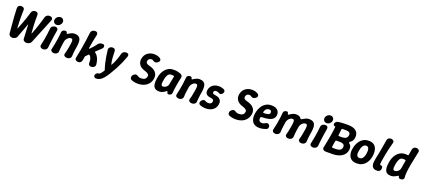

<svg xmlns="http://www.w3.org/2000/svg" viewBox="82 -2272 8811 4016"><g transform="rotate(20 4487.5 -263.5)"><path d="M170 10Q142 10 117.5 -6.5Q93 -23 90 -50Q81 -145 72.5 -240Q64 -335 58 -426.5Q52 -518 50 -601Q49 -636 70 -656.5Q91 -677 128 -677Q158 -677 178.5 -661Q199 -645 197 -614Q196 -552 194.5 -486Q193 -420 195.5 -352Q198 -284 204 -214Q204 -210 207 -210Q210 -210 212 -214Q240 -284 266 -352Q292 -420 314 -485.5Q336 -551 353 -613Q363 -644 384 -660.5Q405 -677 435 -677Q471 -677 487.5 -660.5Q504 -644 503 -613Q502 -551 503 -485.5Q504 -420 508 -352.5Q512 -285 518 -215Q518 -211 521 -211Q524 -211 526 -215Q554 -286 578 -356Q602 -426 623 -494Q644 -562 661 -624Q671 -655 696 -671Q721 -687 753 -687Q776 -687 793 -677.5Q810 -668 817 -651Q824 -634 815 -610Q790 -547 762 -479Q734 -411 705 -339Q676 -267 646 -194.5Q616 -122 587 -50Q576 -23 546 -6.5Q516 10 487 10Q457 10 432 -6.5Q407 -23 406 -52Q404 -96 401 -146Q398 -196 395.5 -250.5Q393 -305 391 -361Q391 -365 389 -365Q387 -365 384 -361Q365 -305 344.5 -250.5Q324 -196 305 -146Q286 -96 271 -52Q261 -23 231 -6.5Q201 10 170 10Z M857 16Q824 16 802 -3Q780 -22 787 -54Q803 -121 814.5 -185.5Q826 -250 835 -314.5Q844 -379 850 -446Q852 -468 866 -483Q880 -498 900.5 -507Q921 -516 942 -516Q974 -516 990 -497Q1006 -478 1000 -447Q989 -380 979 -315Q969 -250 961 -185.5Q953 -121 947 -54Q945 -33 931.5 -17.5Q918 -2 898.5 7Q879 16 857 16ZM948 -560Q924 -560 905.5 -572.5Q887 -585 878 -605Q869 -625 873 -650Q877 -676 892.5 -696Q908 -716 930.5 -728Q953 -740 977 -740Q1015 -740 1037 -713.5Q1059 -687 1053 -650Q1048 -614 1018.5 -587Q989 -560 948 -560Z M1093 -452Q1094 -478 1117 -492.5Q1140 -507 1165 -507Q1183 -507 1193.5 -500.5Q1204 -494 1206 -477Q1207 -468 1211.5 -462Q1216 -456 1226 -459Q1232 -461 1244.5 -469.5Q1257 -478 1275.5 -488.5Q1294 -499 1318 -507.5Q1342 -516 1372 -516Q1462 -516 1493.5 -461Q1525 -406 1506 -286Q1499 -244 1493.5 -206.5Q1488 -169 1484.5 -132.5Q1481 -96 1479 -54Q1478 -34 1465 -17.5Q1452 -1 1432.5 7.5Q1413 16 1390 16Q1353 16 1331 -3.5Q1309 -23 1319 -54Q1328 -86 1334.5 -114Q1341 -142 1346 -169.5Q1351 -197 1356 -226Q1361 -255 1366 -286Q1376 -350 1368 -375.5Q1360 -401 1329 -401Q1305 -401 1281 -384.5Q1257 -368 1239 -342Q1221 -316 1216 -286Q1210 -244 1204 -206.5Q1198 -169 1194.5 -132.5Q1191 -96 1189 -54Q1188 -34 1175 -17.5Q1162 -1 1142.5 7.5Q1123 16 1100 16Q1065 16 1043 -2.5Q1021 -21 1028 -53Q1044 -123 1056.5 -187.5Q1069 -252 1078 -317.5Q1087 -383 1093 -452Z M1638 16Q1605 16 1583 -3Q1561 -22 1568 -54Q1590 -155 1607 -252.5Q1624 -350 1638.5 -448Q1653 -546 1664 -646Q1666 -668 1679.5 -683Q1693 -698 1713.5 -707Q1734 -716 1756 -716Q1788 -716 1803.5 -697Q1819 -678 1814 -646Q1796 -572 1781.5 -494Q1767 -416 1755 -340Q1753 -328 1759 -325.5Q1765 -323 1773 -332Q1808 -366 1837.5 -399.5Q1867 -433 1889 -466Q1904 -489 1928 -502.5Q1952 -516 1995 -516Q2015 -516 2026 -505.5Q2037 -495 2039 -479Q2041 -463 2033.5 -445.5Q2026 -428 2008 -413L1906 -317Q1891 -306 1904 -295Q1939 -273 1962 -235.5Q1985 -198 1998.5 -152.5Q2012 -107 2015 -60Q2017 -37 2004 -20Q1991 -3 1970.5 6.5Q1950 16 1927 16Q1895 16 1879.5 -1Q1864 -18 1865 -50Q1866 -83 1860.5 -113.5Q1855 -144 1843 -167.5Q1831 -191 1811 -204Q1801 -214 1789 -201L1741 -151Q1737 -147 1734.5 -142.5Q1732 -138 1731 -132L1718 -53Q1713 -22 1691.5 -3Q1670 16 1638 16Z M2108 213Q2086 213 2069.5 198Q2053 183 2056 159L2057 157Q2062 125 2083.5 109Q2105 93 2128 93Q2139 93 2149 86.5Q2159 80 2174.5 60.5Q2190 41 2215 4Q2219 -3 2220 -8Q2221 -13 2220 -19Q2196 -90 2180 -158.5Q2164 -227 2153 -296.5Q2142 -366 2134 -438Q2132 -461 2143 -478.5Q2154 -496 2173.5 -506Q2193 -516 2215 -516Q2248 -516 2264.5 -500Q2281 -484 2281 -454Q2282 -383 2287 -314.5Q2292 -246 2308 -176Q2310 -169 2314 -169Q2318 -169 2322 -176Q2361 -246 2385.5 -314Q2410 -382 2428 -453Q2435 -482 2461.5 -499Q2488 -516 2520 -516Q2555 -516 2569.5 -495Q2584 -474 2572 -439Q2545 -363 2512.5 -289.5Q2480 -216 2441 -142.5Q2402 -69 2354 8Q2311 78 2272.5 123.5Q2234 169 2194.5 191Q2155 213 2108 213Z M3251 -200Q3240 -131 3200.5 -82.5Q3161 -34 3100.5 -9Q3040 16 2964 16Q2927 16 2890 9Q2853 2 2821 -12Q2798 -22 2792 -40.5Q2786 -59 2790 -81Q2793 -99 2805 -114Q2817 -129 2833.5 -139.5Q2850 -150 2866 -152.5Q2882 -155 2894 -147Q2915 -133 2938 -123.5Q2961 -114 2990 -114Q3043 -114 3073.5 -134.5Q3104 -155 3111 -200Q3116 -229 3090.5 -251.5Q3065 -274 3007 -291Q2924 -315 2885.5 -369.5Q2847 -424 2858 -499Q2874 -588 2935 -635.5Q2996 -683 3085 -683Q3165 -683 3219 -645Q3242 -628 3243 -603.5Q3244 -579 3220 -559L3214 -554Q3193 -536 3167.5 -531Q3142 -526 3122 -540Q3109 -548 3096 -555.5Q3083 -563 3066 -563Q3034 -563 3014 -546Q2994 -529 2988 -496Q2984 -467 3003 -448.5Q3022 -430 3068 -420Q3169 -395 3216.5 -338.5Q3264 -282 3251 -200Z M3438 16Q3347 16 3317 -45.5Q3287 -107 3306 -225L3310 -250Q3316 -291 3334 -337Q3352 -383 3383.5 -424Q3415 -465 3463 -490.5Q3511 -516 3577 -516Q3627 -516 3663 -508.5Q3699 -501 3728 -490Q3752 -480 3767.5 -461Q3783 -442 3777 -413Q3765 -364 3755 -314Q3745 -264 3737.5 -216Q3730 -168 3725 -126Q3720 -84 3718 -50Q3716 -24 3693.5 -9Q3671 6 3645 6Q3631 6 3623.5 -1.5Q3616 -9 3613 -22Q3610 -35 3608 -42Q3606 -49 3598 -49Q3591 -49 3579.5 -39Q3568 -29 3549 -16.5Q3530 -4 3502.5 6Q3475 16 3438 16ZM3483 -109Q3505 -109 3529 -121Q3553 -133 3570.5 -154Q3588 -175 3592 -200Q3597 -230 3602.5 -257Q3608 -284 3614 -311Q3620 -338 3625 -369Q3634 -395 3619 -396Q3610 -397 3593.5 -399Q3577 -401 3559 -401Q3531 -401 3511.5 -386Q3492 -371 3480 -347Q3468 -323 3461 -297Q3454 -271 3450 -250L3446 -225Q3437 -168 3443 -138.5Q3449 -109 3483 -109Z M3873 -452Q3874 -478 3897 -492.5Q3920 -507 3945 -507Q3963 -507 3973.5 -500.5Q3984 -494 3986 -477Q3987 -468 3991.5 -462Q3996 -456 4006 -459Q4012 -461 4024.5 -469.5Q4037 -478 4055.5 -488.5Q4074 -499 4098 -507.5Q4122 -516 4152 -516Q4242 -516 4273.5 -461Q4305 -406 4286 -286Q4279 -244 4273.5 -206.5Q4268 -169 4264.5 -132.5Q4261 -96 4259 -54Q4258 -34 4245 -17.5Q4232 -1 4212.5 7.5Q4193 16 4170 16Q4133 16 4111 -3.5Q4089 -23 4099 -54Q4108 -86 4114.5 -114Q4121 -142 4126 -169.5Q4131 -197 4136 -226Q4141 -255 4146 -286Q4156 -350 4148 -375.5Q4140 -401 4109 -401Q4085 -401 4061 -384.5Q4037 -368 4019 -342Q4001 -316 3996 -286Q3990 -244 3984 -206.5Q3978 -169 3974.5 -132.5Q3971 -96 3969 -54Q3968 -34 3955 -17.5Q3942 -1 3922.5 7.5Q3903 16 3880 16Q3845 16 3823 -2.5Q3801 -21 3808 -53Q3824 -123 3836.5 -187.5Q3849 -252 3858 -317.5Q3867 -383 3873 -452Z M4476 16Q4436 16 4403.5 8Q4371 0 4350 -7Q4330 -16 4320.5 -34.5Q4311 -53 4321 -79Q4328 -97 4343 -112.5Q4358 -128 4377 -134.5Q4396 -141 4412 -132Q4427 -123 4447 -116Q4467 -109 4496 -109Q4527 -109 4546 -123.5Q4565 -138 4570 -169Q4574 -193 4560 -208Q4546 -223 4507 -227Q4476 -231 4450.5 -239.5Q4425 -248 4407.5 -263.5Q4390 -279 4383 -303Q4376 -327 4381 -361Q4389 -408 4416 -443Q4443 -478 4485.5 -497Q4528 -516 4581 -516Q4614 -516 4644 -509Q4674 -502 4693 -493Q4713 -484 4722.5 -465.5Q4732 -447 4721 -421Q4715 -404 4699 -390.5Q4683 -377 4664.5 -373.5Q4646 -370 4631 -380Q4619 -388 4602 -394.5Q4585 -401 4562 -401Q4541 -401 4527.5 -390.5Q4514 -380 4511 -361Q4509 -342 4521 -330Q4533 -318 4576 -313Q4620 -308 4652.5 -290Q4685 -272 4701 -239.5Q4717 -207 4709 -157Q4695 -73 4631.5 -28.5Q4568 16 4476 16Z M5428 -200Q5417 -131 5377.5 -82.5Q5338 -34 5277.5 -9Q5217 16 5141 16Q5104 16 5067 9Q5030 2 4998 -12Q4975 -22 4969 -40.5Q4963 -59 4967 -81Q4970 -99 4982 -114Q4994 -129 5010.5 -139.5Q5027 -150 5043 -152.5Q5059 -155 5071 -147Q5092 -133 5115 -123.5Q5138 -114 5167 -114Q5220 -114 5250.5 -134.5Q5281 -155 5288 -200Q5293 -229 5267.5 -251.5Q5242 -274 5184 -291Q5101 -315 5062.5 -369.5Q5024 -424 5035 -499Q5051 -588 5112 -635.5Q5173 -683 5262 -683Q5342 -683 5396 -645Q5419 -628 5420 -603.5Q5421 -579 5397 -559L5391 -554Q5370 -536 5344.5 -531Q5319 -526 5299 -540Q5286 -548 5273 -555.5Q5260 -563 5243 -563Q5211 -563 5191 -546Q5171 -529 5165 -496Q5161 -467 5180 -448.5Q5199 -430 5245 -420Q5346 -395 5393.5 -338.5Q5441 -282 5428 -200Z M5670 16Q5617 16 5581.5 0.5Q5546 -15 5524 -41Q5502 -67 5492 -98.5Q5482 -130 5480 -163Q5478 -196 5483 -225L5487 -250Q5493 -291 5511 -337Q5529 -383 5560.5 -424Q5592 -465 5640 -490.5Q5688 -516 5754 -516Q5815 -516 5851 -499Q5887 -482 5904.5 -455.5Q5922 -429 5926.5 -401.5Q5931 -374 5928 -352Q5921 -313 5900 -288Q5879 -263 5848 -248.5Q5817 -234 5781.5 -227Q5746 -220 5710 -217.5Q5674 -215 5644 -214Q5629 -212 5623 -207Q5617 -202 5616 -193Q5612 -165 5617.5 -144Q5623 -123 5640 -111Q5657 -99 5688 -99Q5715 -99 5741 -113Q5767 -127 5784 -133Q5802 -139 5817.5 -132Q5833 -125 5844 -110.5Q5855 -96 5855 -80Q5858 -50 5846 -35Q5834 -20 5822 -15Q5803 -8 5761.5 4Q5720 16 5670 16ZM5655 -308Q5728 -310 5756 -322Q5784 -334 5787 -357Q5790 -375 5785.5 -389Q5781 -403 5769.5 -411.5Q5758 -420 5739 -420Q5709 -420 5688 -407.5Q5667 -395 5654.5 -373Q5642 -351 5636 -322Q5636 -316 5642 -312Q5648 -308 5655 -308Z M6030 16Q5996 16 5974.5 -3Q5953 -22 5959 -54Q5976 -124 5988 -188.5Q6000 -253 6009 -318.5Q6018 -384 6024 -452Q6025 -478 6048.5 -493Q6072 -508 6099 -508Q6115 -508 6121.5 -499.5Q6128 -491 6130 -479Q6132 -469 6134.5 -460Q6137 -451 6145 -451Q6151 -451 6164 -461Q6177 -471 6197 -483.5Q6217 -496 6244 -506Q6271 -516 6303 -516Q6346 -516 6372 -503Q6398 -490 6411 -468Q6416 -460 6423 -456.5Q6430 -453 6439 -457Q6447 -459 6461 -468.5Q6475 -478 6494.5 -489Q6514 -500 6539.5 -508Q6565 -516 6593 -516Q6683 -516 6714.5 -461Q6746 -406 6727 -286Q6721 -244 6715 -207Q6709 -170 6705.5 -133.5Q6702 -97 6700 -55Q6699 -34 6686 -18Q6673 -2 6652.5 7Q6632 16 6610 16Q6587 16 6569 7Q6551 -2 6542.5 -18Q6534 -34 6540 -55Q6549 -87 6555.5 -115Q6562 -143 6567 -170.5Q6572 -198 6577 -226.5Q6582 -255 6587 -286Q6597 -351 6589 -376Q6581 -401 6550 -401Q6526 -401 6502 -385Q6478 -369 6460 -342.5Q6442 -316 6437 -286Q6430 -244 6424.5 -207Q6419 -170 6415.5 -133.5Q6412 -97 6410 -55Q6409 -34 6396 -18Q6383 -2 6362.5 7Q6342 16 6320 16Q6297 16 6279 7Q6261 -2 6252.5 -18Q6244 -34 6250 -55Q6259 -87 6265.5 -115Q6272 -143 6277 -170.5Q6282 -198 6287 -226.5Q6292 -255 6297 -286Q6307 -351 6299 -376Q6291 -401 6260 -401Q6236 -401 6212 -385Q6188 -369 6170 -342.5Q6152 -316 6147 -286Q6141 -244 6135 -207Q6129 -170 6125.5 -133.5Q6122 -97 6120 -55Q6119 -34 6106 -18Q6093 -2 6072.5 7Q6052 16 6030 16Z M6867 16Q6834 16 6812 -3Q6790 -22 6797 -54Q6813 -121 6824.5 -185.5Q6836 -250 6845 -314.5Q6854 -379 6860 -446Q6862 -468 6876 -483Q6890 -498 6910.5 -507Q6931 -516 6952 -516Q6984 -516 7000 -497Q7016 -478 7010 -447Q6999 -380 6989 -315Q6979 -250 6971 -185.5Q6963 -121 6957 -54Q6955 -33 6941.5 -17.5Q6928 -2 6908.5 7Q6889 16 6867 16ZM6958 -560Q6934 -560 6915.5 -572.5Q6897 -585 6888 -605Q6879 -625 6883 -650Q6887 -676 6902.5 -696Q6918 -716 6940.5 -728Q6963 -740 6987 -740Q7025 -740 7047 -713.5Q7069 -687 7063 -650Q7058 -614 7028.5 -587Q6999 -560 6958 -560Z M7144 6Q7113 6 7091.5 -13Q7070 -32 7076 -64Q7086 -111 7097 -165.5Q7108 -220 7118 -275Q7128 -330 7136.5 -382Q7145 -434 7150.5 -477Q7156 -520 7158 -549Q7159 -555 7152 -556Q7145 -557 7135.5 -559Q7126 -561 7119 -568.5Q7112 -576 7111 -596Q7111 -620 7129 -640.5Q7147 -661 7180 -667Q7203 -671 7240.5 -674Q7278 -677 7320.5 -678.5Q7363 -680 7400 -679Q7523 -678 7582.5 -623Q7642 -568 7626 -470Q7621 -432 7602.5 -405.5Q7584 -379 7554 -361Q7544 -352 7542.5 -343.5Q7541 -335 7549 -326Q7579 -306 7590.5 -277Q7602 -248 7599 -206Q7593 -138 7552.5 -90.5Q7512 -43 7444.5 -18.5Q7377 6 7290 6ZM7265 -117 7331 -118Q7385 -118 7418.5 -137Q7452 -156 7459 -199Q7466 -242 7441 -264Q7416 -286 7355 -286L7286 -287Q7275 -288 7267.5 -281Q7260 -274 7258 -261L7238 -137Q7237 -129 7241 -124.5Q7245 -120 7252 -118.5Q7259 -117 7265 -117ZM7304 -393H7365Q7420 -393 7451 -414.5Q7482 -436 7488 -477Q7496 -521 7469.5 -540.5Q7443 -560 7392 -560H7320Q7306 -560 7302 -553.5Q7298 -547 7296 -538Q7291 -502 7289 -473.5Q7287 -445 7282 -414Q7280 -401 7286.5 -397Q7293 -393 7304 -393Z M8100 -225Q8094 -189 8077 -147.5Q8060 -106 8029 -68.5Q7998 -31 7950.5 -7.5Q7903 16 7837 16Q7784 16 7748.5 0.5Q7713 -15 7691 -41Q7669 -67 7659 -98.5Q7649 -130 7647 -163Q7645 -196 7650 -225L7654 -250Q7660 -291 7678 -337Q7696 -383 7727.5 -424Q7759 -465 7807 -490.5Q7855 -516 7921 -516Q7987 -516 8026.5 -490.5Q8066 -465 8085 -424Q8104 -383 8107 -337Q8110 -291 8104 -250ZM7964 -250Q7968 -275 7968.5 -301.5Q7969 -328 7963 -350.5Q7957 -373 7942.5 -387Q7928 -401 7903 -401Q7877 -401 7858.5 -387Q7840 -373 7826.5 -350.5Q7813 -328 7805.5 -301.5Q7798 -275 7794 -250L7790 -225Q7786 -206 7787 -186Q7788 -166 7795 -148.5Q7802 -131 7816.5 -120Q7831 -109 7857 -109Q7882 -109 7900 -120Q7918 -131 7930 -148.5Q7942 -166 7949 -186Q7956 -206 7960 -225Z M8301 13Q8245 16 8215 -2Q8185 -20 8174 -53Q8163 -86 8166 -128.5Q8169 -171 8178 -213Q8195 -288 8208.5 -359.5Q8222 -431 8234 -501.5Q8246 -572 8258 -647Q8262 -679 8284 -697.5Q8306 -716 8339 -716Q8361 -716 8378.5 -707Q8396 -698 8405 -682.5Q8414 -667 8407 -645Q8386 -570 8369.5 -499.5Q8353 -429 8339.5 -358Q8326 -287 8314 -212Q8307 -173 8307 -153Q8307 -133 8313.5 -126Q8320 -119 8330 -119Q8356 -120 8365.5 -101Q8375 -82 8369 -45Q8365 -18 8344.5 -3Q8324 12 8301 13Z M8596 16Q8505 16 8475.5 -45.5Q8446 -107 8465 -225L8469 -250Q8475 -291 8493 -337Q8511 -383 8543 -424Q8575 -465 8623 -490.5Q8671 -516 8737 -516Q8753 -516 8765 -514.5Q8777 -513 8784 -512Q8800 -510 8803 -526L8823 -647Q8828 -678 8849.5 -697Q8871 -716 8903 -716Q8936 -716 8958 -697Q8980 -678 8973 -646Q8935 -471 8913 -352Q8891 -233 8885 -160Q8879 -87 8886 -51Q8890 -29 8871.5 -9Q8853 11 8816 11Q8786 11 8777 1.5Q8768 -8 8766 -21Q8764 -33 8758 -37Q8752 -41 8745 -38Q8738 -36 8725.5 -27.5Q8713 -19 8694 -9Q8675 1 8650.5 8.5Q8626 16 8596 16ZM8642 -109Q8667 -109 8690.5 -123Q8714 -137 8731.5 -160.5Q8749 -184 8753 -214L8781 -383Q8782 -399 8771 -400Q8763 -401 8749.5 -403Q8736 -405 8719 -405Q8691 -405 8672 -391Q8653 -377 8640.5 -354Q8628 -331 8620.5 -304Q8613 -277 8609 -250L8605 -225Q8595 -162 8602.5 -135.5Q8610 -109 8642 -109Z"/></g></svg>

Font: Winky Sans SemiBold
Style: Italic
Weight: 600
Italic angle: -8.97852°
Designer: Simon Atzbach
Foundry: typofactur
Version: Version 1.205